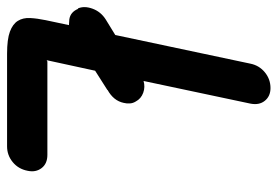

<svg xmlns="http://www.w3.org/2000/svg" viewBox="-145 -634 785 543"><g transform="rotate(90 247.5 -362.5)"><path d="M156 -678Q161 -703 180.5 -719Q200 -735 225 -735Q248 -735 261 -719Q274 -703 269 -678L205 -376Q222 -381 238.5 -375Q255 -369 263 -354Q268 -346 268.5 -337Q269 -328 267 -320Q261 -291 230 -274H231Q217 -265 203.5 -256.5Q190 -248 176 -239L146 -101Q147 -104 152 -104H414Q439 -104 451.5 -87.5Q464 -71 459 -48Q454 -22 434.5 -6Q415 10 390 10H128Q87 10 65.5 2Q44 -6 35 -20.5Q26 -35 27 -55Q28 -75 33 -99L47 -165Q43 -165 39 -165.5Q35 -166 31 -166Q10 -169 1 -191L0 -190Q-8 -208 0.5 -231.5Q9 -255 31 -269L75 -296Z"/></g></svg>

Font: VDS
Style: Bold Italic
Weight: 700
Designer: artmaker
Foundry: artmaker
Version: Version 1.000 2009 initial release